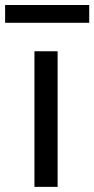

<svg xmlns="http://www.w3.org/2000/svg" viewBox="-58 -728 368 748"><path d="M166.5 -528.3V0H76.2V-528.3ZM289.6 -708.5V-639.2H-38.1V-708.5Z"/></svg>

Font: Roboto21382017
Style: Regular
Weight: 400
Designer: Christian Robertson
Foundry: Google
Version: Version 2.138; 2017